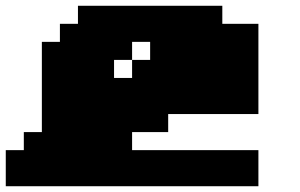

<svg xmlns="http://www.w3.org/2000/svg" viewBox="-20 -645 1040 665"><path d="M0 0H875V-125H437.5V-187.5H562.5V-250H875V-562.5H750V-625H250V-562.5H187.5V-500H125V-187.5H62.5V-125H0ZM437.5 -375H375V-437.5H437.5ZM500 -437.5H437.5V-500H500Z"/></svg>

Font: Faithful 32x
Style: Bold
Weight: 400
Foundry: Faithful Resource Pack
Version: Version 1.0; January 27, 2023